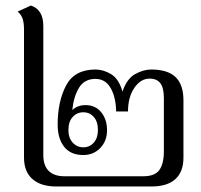

<svg xmlns="http://www.w3.org/2000/svg" viewBox="-20 -676 728 696"><path d="M67 -105V-570Q67 -591 62.5 -606.5Q58 -622 44 -634L92 -656Q137 -641 137 -582V-114Q137 -76 156.5 -56.5Q176 -37 214 -37H499Q541 -37 557.5 -59.5Q574 -82 574 -128V-321Q574 -357 561.5 -374Q549 -391 522 -391Q490 -391 467 -357.5Q444 -324 444 -272H401Q400 -324 381 -357Q362 -390 326 -390Q286 -390 266.5 -358Q247 -326 242 -277Q261 -295 290 -295Q326 -295 347 -269Q368 -243 368 -204Q368 -165 343.5 -139.5Q319 -114 282 -114Q236 -114 212.5 -144Q189 -174 189 -224Q189 -308 219.5 -366Q250 -424 326 -424Q355 -424 383 -407Q411 -390 424 -344Q440 -391 470 -407.5Q500 -424 528 -424Q588 -424 616.5 -396.5Q645 -369 645 -312V-105Q645 -53 615.5 -26.5Q586 0 529 0H184Q128 0 97.5 -27Q67 -54 67 -105ZM335 -205Q335 -235 320 -252Q305 -269 282 -269Q259 -269 243.5 -252Q228 -235 228 -205Q228 -176 243.5 -159Q259 -142 282 -142Q305 -142 320 -159Q335 -176 335 -205Z"/></svg>

Font: Taviraj Light
Style: Regular
Weight: 300
Designer: Katatrad Team
Foundry: CadsonDemak
Version: Version 1.001